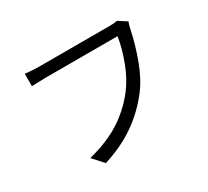

<svg xmlns="http://www.w3.org/2000/svg" viewBox="-142 -934 1284 1184"><g transform="rotate(-30 500.0 -341.5)"><path d="M846 -615Q826 -518 788.5 -417Q751 -316 697 -246Q625 -153 530 -86.5Q435 -20 303 22L235 -53Q373 -88 465 -147.5Q557 -207 625 -294Q675 -358 710 -450Q745 -542 756 -620H245Q223 -620 145 -617V-705Q201 -699 245 -699H747Q781 -699 800 -704L861 -665Q853 -650 846 -615Z"/></g></svg>

Font: Noto Sans SC
Style: Regular
Weight: 400
Designer: Ryoko NISHIZUKA ____ (kana & ideographs); Paul D. Hunt (Latin, Greek & Cyrillic); Wenlong ZHANG ___ (bopomofo); Sandoll 
Foundry: Adobe Systems Incorporated
Version: Version 1.004